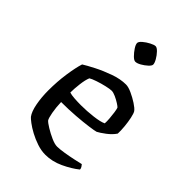

<svg xmlns="http://www.w3.org/2000/svg" viewBox="-216 -812 899 899"><g transform="rotate(45 233.5 -362.5)"><path d="M260 0Q233 0 204.5 -9.5Q176 -19 151 -32.5Q126 -46 109 -59Q92 -72 87 -78Q72 -98 64.5 -138Q57 -178 57 -222Q57 -283 65 -336.5Q73 -390 83 -421Q102 -433 138 -451.5Q174 -470 216 -485Q258 -500 295 -500Q311 -500 335 -489Q359 -478 380.5 -464Q402 -450 410 -439Q416 -430 421 -406.5Q426 -383 428.5 -356Q431 -329 430 -310Q416 -289 392 -271Q368 -253 354 -246Q344 -243 311.5 -238.5Q279 -234 233.5 -230.5Q188 -227 138 -227Q139 -192 144.5 -162Q150 -132 156 -123Q163 -115 185 -101.5Q207 -88 231.5 -77Q256 -66 272 -66Q288 -66 316.5 -70.5Q345 -75 372.5 -81Q400 -87 412 -90Q415 -87 419.5 -80Q424 -73 424 -66Q393 -41 349 -20.5Q305 0 260 0ZM214 -282Q253 -282 294 -287Q335 -292 353 -301Q354 -314 352.5 -333Q351 -352 348.5 -369.5Q346 -387 343 -395Q340 -399 326 -408Q312 -417 295.5 -424.5Q279 -432 268 -432Q257 -432 233 -426.5Q209 -421 185.5 -413Q162 -405 153 -399Q145 -380 141 -347Q137 -314 137 -289Q149 -285 170.5 -283.5Q192 -282 214 -282ZM250 -606Q241 -606 228 -619Q215 -632 204.5 -648Q194 -664 194 -674Q194 -683 208 -695Q222 -707 239.5 -716Q257 -725 266 -725Q275 -725 287.5 -712Q300 -699 309.5 -682.5Q319 -666 319 -656Q319 -648 306 -636Q293 -624 277 -615Q261 -606 250 -606Z"/></g></svg>

Font: Texturina Light
Style: Regular
Weight: 300
Designer: Guillermo Torres Carreño
Foundry: Omnibus-Type
Version: Version 1.002; ttfautohint (v1.8.3)